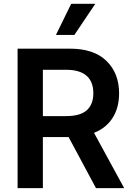

<svg xmlns="http://www.w3.org/2000/svg" viewBox="-20 -981 691 1001"><path d="M71.7 0V-727.3H344.5Q470.2 -727.3 535.5 -663Q600.9 -598.7 600.9 -494.7Q600.9 -457.4 592.5 -425.4Q584.2 -393.5 567.6 -367.2Q551.1 -340.9 526.6 -321Q502.1 -301.1 470.2 -288.4L627.5 0H480.5L337.7 -266.3H203.5V0ZM203.5 -375.7H324.9Q398.1 -375.7 432.4 -406.2Q466.6 -436.8 466.6 -494.7Q466.6 -523.8 458.3 -546.5Q449.9 -569.2 432.4 -585Q414.8 -600.9 388 -609Q361.2 -617.2 324.2 -617.2H203.5ZM271.7 -799 351.2 -961.3H476.9L367.9 -799Z"/></svg>

Font: Inter P Semi Bold
Style: Regular
Weight: 600
Designer: Rasmus Andersson
Foundry: rsms
Version: Version 3.018;git-588b23468